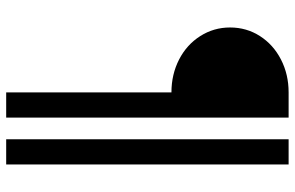

<svg xmlns="http://www.w3.org/2000/svg" viewBox="-187 -560 958 624"><g transform="rotate(90 292.0 -248.0)"><path d="M69.3 -516.6Q69.3 -570.3 97.2 -613.8Q125 -657.2 173.3 -682.1Q221.7 -707 280.3 -707H303.7V-326.2H280.3Q221.7 -326.2 173.3 -351.1Q125 -376 97.2 -419.9Q69.3 -463.9 69.3 -516.6ZM280.3 -707H362.3V210.9H280.3ZM432.6 -707H514.6V210.9H432.6Z"/></g></svg>

Font: Wanted Sans Variable
Style: Regular
Weight: 400
Designer: Original Design by Kil Hyung-jin and Kang Hanbin, Wanted Lab, Inc; Hangeul from Source Han Sans by Jang Soo-young and Ka
Foundry: Wanted Lab, Inc.
Version: Version 1.003;Glyphs 3.2 (3227)